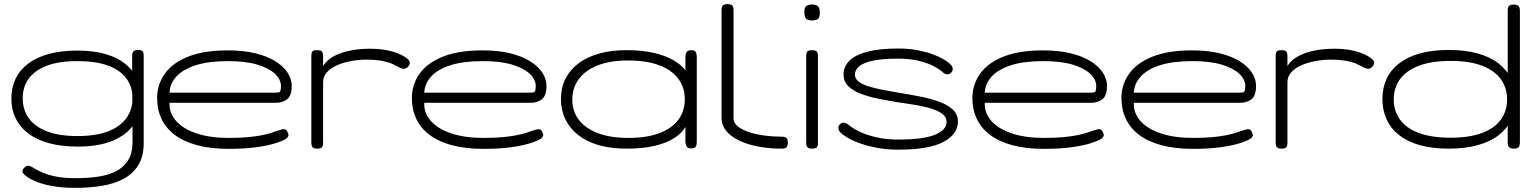

<svg xmlns="http://www.w3.org/2000/svg" viewBox="-20 -709 7442 930"><path d="M343 201Q280 201 232 192Q184 183 152.5 169.5Q121 156 105 143Q89 130 89 123Q89 116 90.5 113Q92 110 95 106Q103 98 106.5 96Q110 94 118 94Q126 94 140 103Q154 112 179.5 124Q205 136 245.5 145Q286 154 346 154Q403 154 453 147Q503 140 541 121Q579 102 600.5 67.5Q622 33 622 -22L620 -439Q620 -455 627 -461Q634 -467 650 -467Q660 -467 665.5 -464.5Q671 -462 673.5 -456Q676 -450 676 -439V-15Q676 48 650.5 90Q625 132 580 156.5Q535 181 474.5 191Q414 201 343 201ZM357 1Q277 1 217 -15.5Q157 -32 116.5 -63Q76 -94 55.5 -136.5Q35 -179 35 -231Q35 -284 55 -326.5Q75 -369 115.5 -400Q156 -431 216 -447.5Q276 -464 355 -464Q432 -464 490 -447.5Q548 -431 586.5 -400Q625 -369 644.5 -326.5Q664 -284 664 -232Q664 -162 630 -109.5Q596 -57 527.5 -28Q459 1 357 1ZM355 -50Q445 -50 504 -73Q563 -96 592.5 -137.5Q622 -179 622 -234Q622 -288 592.5 -328.5Q563 -369 504 -391Q445 -413 354 -413Q265 -413 206.5 -390.5Q148 -368 119 -328Q90 -288 90 -233Q90 -178 119 -137Q148 -96 207 -73Q266 -50 355 -50Z M1088 12Q999 12 933.5 -6Q868 -24 825.5 -56.5Q783 -89 762 -134Q741 -179 741 -234Q741 -299 778 -351.5Q815 -404 891 -434.5Q967 -465 1083 -465Q1159 -465 1216.5 -451Q1274 -437 1313.5 -412.5Q1353 -388 1373 -357Q1393 -326 1393 -293Q1393 -245 1370.5 -228Q1348 -211 1316 -211H801Q799 -161 833.5 -122.5Q868 -84 933 -62.5Q998 -41 1087 -41Q1140 -41 1179 -44.5Q1218 -48 1246 -53.5Q1274 -59 1292.5 -65Q1311 -71 1323.5 -75.5Q1336 -80 1345 -82Q1353 -84 1360 -82.5Q1367 -81 1371 -73Q1379 -58 1377 -51Q1375 -44 1367 -38Q1353 -28 1316.5 -16Q1280 -4 1222.5 4Q1165 12 1088 12ZM801 -260H1299Q1319 -260 1330 -261.5Q1341 -263 1341 -291Q1341 -324 1312 -351.5Q1283 -379 1226.5 -396Q1170 -413 1085 -413Q990 -413 928 -393Q866 -373 834.5 -338.5Q803 -304 801 -260Z M1515 11Q1505 11 1499 8Q1493 5 1490.5 -2Q1488 -9 1488 -20V-437Q1488 -449 1490.5 -455.5Q1493 -462 1499 -464Q1505 -466 1516 -466Q1526 -466 1532.5 -464Q1539 -462 1542 -455.5Q1545 -449 1545 -437V-389Q1555 -406 1573.5 -421Q1592 -436 1620 -447.5Q1648 -459 1687 -466Q1726 -473 1775 -473Q1812 -473 1842 -468Q1872 -463 1895 -455Q1918 -447 1933.5 -438Q1949 -429 1957 -421Q1965 -413 1965 -407Q1965 -394 1955.5 -385Q1946 -376 1937 -376Q1926 -376 1914 -382.5Q1902 -389 1883.5 -398Q1865 -407 1833.5 -413.5Q1802 -420 1751 -420Q1718 -420 1682 -413.5Q1646 -407 1615 -394Q1584 -381 1564.5 -360Q1545 -339 1545 -310V-18Q1545 -7 1542.5 -0.5Q1540 6 1533.5 8.5Q1527 11 1515 11Z M2322 12Q2233 12 2167.5 -6Q2102 -24 2059.5 -56.5Q2017 -89 1996 -134Q1975 -179 1975 -234Q1975 -299 2012 -351.5Q2049 -404 2125 -434.5Q2201 -465 2317 -465Q2393 -465 2450.5 -451Q2508 -437 2547.5 -412.5Q2587 -388 2607 -357Q2627 -326 2627 -293Q2627 -245 2604.5 -228Q2582 -211 2550 -211H2035Q2033 -161 2067.5 -122.5Q2102 -84 2167 -62.5Q2232 -41 2321 -41Q2374 -41 2413 -44.5Q2452 -48 2480 -53.5Q2508 -59 2526.5 -65Q2545 -71 2557.5 -75.5Q2570 -80 2579 -82Q2587 -84 2594 -82.5Q2601 -81 2605 -73Q2613 -58 2611 -51Q2609 -44 2601 -38Q2587 -28 2550.5 -16Q2514 -4 2456.5 4Q2399 12 2322 12ZM2035 -260H2533Q2553 -260 2564 -261.5Q2575 -263 2575 -291Q2575 -324 2546 -351.5Q2517 -379 2460.5 -396Q2404 -413 2319 -413Q2224 -413 2162 -393Q2100 -373 2068.5 -338.5Q2037 -304 2035 -260Z M3328 10Q3314 10 3308 3Q3302 -4 3300 -23V-94Q3283 -64 3245.5 -40Q3208 -16 3150.5 -2.5Q3093 11 3014 11Q2939 11 2880 -6Q2821 -23 2780.5 -55Q2740 -87 2718.5 -131.5Q2697 -176 2697 -230Q2697 -283 2718.5 -326.5Q2740 -370 2780.5 -401Q2821 -432 2880 -449Q2939 -466 3014 -466Q3088 -466 3144 -453.5Q3200 -441 3239 -419Q3278 -397 3300 -369V-429Q3300 -449 3306.5 -457.5Q3313 -466 3329 -466Q3339 -466 3344.5 -462.5Q3350 -459 3352.5 -451Q3355 -443 3355 -429V-23Q3355 -11 3352.5 -3.5Q3350 4 3344 7Q3338 10 3328 10ZM3023 -41Q3114 -41 3175 -64.5Q3236 -88 3266.5 -130Q3297 -172 3297 -228Q3297 -285 3266 -327Q3235 -369 3174 -392.5Q3113 -416 3021 -416Q2936 -416 2875.5 -392.5Q2815 -369 2783.5 -326Q2752 -283 2752 -226Q2752 -171 2783.5 -129Q2815 -87 2876 -64Q2937 -41 3023 -41Z M3766 11Q3721 11 3678 5Q3635 -1 3598.5 -13Q3562 -25 3534 -43Q3506 -61 3490.5 -85Q3475 -109 3475 -138V-658Q3475 -670 3477.5 -676.5Q3480 -683 3486.5 -686Q3493 -689 3503 -689Q3514 -689 3520.5 -686.5Q3527 -684 3530 -678Q3533 -672 3533 -661V-136Q3533 -114 3553 -97.5Q3573 -81 3607 -69.5Q3641 -58 3682 -52.5Q3723 -47 3765 -47Q3777 -47 3783.5 -44.5Q3790 -42 3793 -35.5Q3796 -29 3796 -18Q3796 -7 3793 -0.5Q3790 6 3783.5 8.5Q3777 11 3766 11Z M3913 11Q3903 11 3896.5 8Q3890 5 3887.5 -1.5Q3885 -8 3885 -19V-437Q3885 -448 3887.5 -454.5Q3890 -461 3896.5 -463.5Q3903 -466 3914 -466Q3925 -466 3931 -463Q3937 -460 3939.5 -453.5Q3942 -447 3942 -435V-18Q3942 -7 3939.5 -0.5Q3937 6 3930.5 8.5Q3924 11 3913 11ZM3913 -610Q3899 -610 3891 -614Q3883 -618 3879.5 -627Q3876 -636 3876 -650Q3876 -664 3879.5 -672Q3883 -680 3891.5 -683.5Q3900 -687 3914 -687Q3928 -687 3936 -683Q3944 -679 3947.5 -670.5Q3951 -662 3951 -647Q3951 -634 3947.5 -625.5Q3944 -617 3936 -613.5Q3928 -610 3913 -610Z M4331 16Q4277 16 4231 7.5Q4185 -1 4149 -13.5Q4113 -26 4088 -40.5Q4063 -55 4051 -67Q4044 -74 4042 -82Q4040 -90 4042 -97Q4044 -104 4050 -108Q4058 -117 4070.5 -114Q4083 -111 4097 -99Q4107 -91 4127 -79.5Q4147 -68 4177 -57.5Q4207 -47 4245 -40Q4283 -33 4328 -33Q4453 -33 4509 -56.5Q4565 -80 4565 -118Q4565 -137 4552.5 -150Q4540 -163 4517.5 -173Q4495 -183 4466 -190Q4437 -197 4403 -202.5Q4369 -208 4333 -213Q4284 -221 4236.5 -230.5Q4189 -240 4150.5 -254.5Q4112 -269 4089 -291.5Q4066 -314 4066 -348Q4066 -386 4094 -414.5Q4122 -443 4181 -458.5Q4240 -474 4331 -474Q4381 -474 4421.5 -466.5Q4462 -459 4494 -447.5Q4526 -436 4548.5 -423Q4571 -410 4583 -398Q4593 -389 4594.5 -378Q4596 -367 4589 -359Q4582 -350 4570.5 -349Q4559 -348 4549 -357Q4532 -373 4502.5 -388.5Q4473 -404 4430 -414.5Q4387 -425 4331 -425Q4256 -425 4210 -415.5Q4164 -406 4142.5 -388.5Q4121 -371 4121 -348Q4121 -328 4139 -314Q4157 -300 4187.5 -290.5Q4218 -281 4257 -273.5Q4296 -266 4338 -259Q4389 -251 4439 -241Q4489 -231 4530 -216Q4571 -201 4595.5 -178Q4620 -155 4620 -120Q4620 -59 4549.5 -21.5Q4479 16 4331 16Z M5037 12Q4948 12 4882.5 -6Q4817 -24 4774.5 -56.5Q4732 -89 4711 -134Q4690 -179 4690 -234Q4690 -299 4727 -351.5Q4764 -404 4840 -434.5Q4916 -465 5032 -465Q5108 -465 5165.5 -451Q5223 -437 5262.5 -412.5Q5302 -388 5322 -357Q5342 -326 5342 -293Q5342 -245 5319.5 -228Q5297 -211 5265 -211H4750Q4748 -161 4782.5 -122.5Q4817 -84 4882 -62.5Q4947 -41 5036 -41Q5089 -41 5128 -44.5Q5167 -48 5195 -53.5Q5223 -59 5241.5 -65Q5260 -71 5272.5 -75.5Q5285 -80 5294 -82Q5302 -84 5309 -82.5Q5316 -81 5320 -73Q5328 -58 5326 -51Q5324 -44 5316 -38Q5302 -28 5265.5 -16Q5229 -4 5171.5 4Q5114 12 5037 12ZM4750 -260H5248Q5268 -260 5279 -261.5Q5290 -263 5290 -291Q5290 -324 5261 -351.5Q5232 -379 5175.5 -396Q5119 -413 5034 -413Q4939 -413 4877 -393Q4815 -373 4783.5 -338.5Q4752 -304 4750 -260Z M5759 12Q5670 12 5604.5 -6Q5539 -24 5496.5 -56.5Q5454 -89 5433 -134Q5412 -179 5412 -234Q5412 -299 5449 -351.5Q5486 -404 5562 -434.5Q5638 -465 5754 -465Q5830 -465 5887.5 -451Q5945 -437 5984.5 -412.5Q6024 -388 6044 -357Q6064 -326 6064 -293Q6064 -245 6041.5 -228Q6019 -211 5987 -211H5472Q5470 -161 5504.5 -122.5Q5539 -84 5604 -62.5Q5669 -41 5758 -41Q5811 -41 5850 -44.5Q5889 -48 5917 -53.5Q5945 -59 5963.5 -65Q5982 -71 5994.5 -75.5Q6007 -80 6016 -82Q6024 -84 6031 -82.5Q6038 -81 6042 -73Q6050 -58 6048 -51Q6046 -44 6038 -38Q6024 -28 5987.5 -16Q5951 -4 5893.5 4Q5836 12 5759 12ZM5472 -260H5970Q5990 -260 6001 -261.5Q6012 -263 6012 -291Q6012 -324 5983 -351.5Q5954 -379 5897.5 -396Q5841 -413 5756 -413Q5661 -413 5599 -393Q5537 -373 5505.5 -338.5Q5474 -304 5472 -260Z M6186 11Q6176 11 6170 8Q6164 5 6161.5 -2Q6159 -9 6159 -20V-437Q6159 -449 6161.5 -455.5Q6164 -462 6170 -464Q6176 -466 6187 -466Q6197 -466 6203.5 -464Q6210 -462 6213 -455.5Q6216 -449 6216 -437V-389Q6226 -406 6244.5 -421Q6263 -436 6291 -447.5Q6319 -459 6358 -466Q6397 -473 6446 -473Q6483 -473 6513 -468Q6543 -463 6566 -455Q6589 -447 6604.5 -438Q6620 -429 6628 -421Q6636 -413 6636 -407Q6636 -394 6626.5 -385Q6617 -376 6608 -376Q6597 -376 6585 -382.5Q6573 -389 6554.5 -398Q6536 -407 6504.5 -413.5Q6473 -420 6422 -420Q6389 -420 6353 -413.5Q6317 -407 6286 -394Q6255 -381 6235.5 -360Q6216 -339 6216 -310V-18Q6216 -7 6213.5 -0.5Q6211 6 6204.5 8.5Q6198 11 6186 11Z M6997 11Q6917 11 6857 -6Q6797 -23 6756.5 -55Q6716 -87 6696 -131.5Q6676 -176 6676 -230Q6676 -283 6696 -326.5Q6716 -370 6756.5 -401.5Q6797 -433 6857 -450Q6917 -467 6997 -467Q7077 -467 7138 -450Q7199 -433 7239.5 -401Q7280 -369 7300.5 -325Q7321 -281 7321 -227Q7321 -173 7300.5 -129.5Q7280 -86 7239.5 -54.5Q7199 -23 7138 -6Q7077 11 6997 11ZM7006 -42Q7098 -42 7159 -65Q7220 -88 7250 -130Q7280 -172 7280 -227Q7280 -283 7250 -325Q7220 -367 7159 -390.5Q7098 -414 7006 -414Q6914 -414 6852.5 -390.5Q6791 -367 6761 -325Q6731 -283 6731 -227Q6731 -172 6761 -130Q6791 -88 6852.5 -65Q6914 -42 7006 -42ZM7313 11Q7297 11 7290 4Q7283 -3 7283 -19V-656Q7283 -668 7285.5 -674.5Q7288 -681 7295 -684Q7302 -687 7312 -687Q7323 -687 7329.5 -684Q7336 -681 7339 -674.5Q7342 -668 7342 -657V-20Q7342 -9 7339.5 -2Q7337 5 7330.5 8Q7324 11 7313 11Z"/></svg>

Font: Fredoka Expanded Light
Style: Regular
Weight: 300
Width: 7
Designer: Ben Nathan
Foundry: Milena B. Brandão, Ben Nathan
Version: Version 2.001